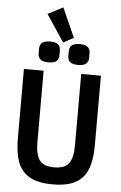

<svg xmlns="http://www.w3.org/2000/svg" viewBox="-69 -1154 762 1212"><g transform="rotate(5 312.0 -547.5)"><path d="M193 -698V-245Q193 -168 218.5 -132Q244 -96 312 -96Q380 -96 405.5 -132Q431 -168 431 -245V-698H556V-263Q556 -191 543.5 -139Q531 -87 502 -53.5Q473 -20 426.5 -4Q380 12 312 12Q244 12 197.5 -4Q151 -20 122 -53.5Q93 -87 80.5 -139Q68 -191 68 -263V-698ZM186 -1057 282 -1107 365 -921 300 -886ZM218 -753Q182 -753 167 -766.5Q152 -780 152 -805V-833Q152 -858 167 -871.5Q182 -885 218 -885Q254 -885 269 -871.5Q284 -858 284 -833V-805Q284 -780 269 -766.5Q254 -753 218 -753ZM406 -753Q370 -753 355 -766.5Q340 -780 340 -805V-833Q340 -858 355 -871.5Q370 -885 406 -885Q442 -885 457 -871.5Q472 -858 472 -833V-805Q472 -780 457 -766.5Q442 -753 406 -753Z"/></g></svg>

Font: IBM Plex Sans Cond SmBld
Style: Regular
Weight: 600
Width: 3
Designer: Mike Abbink, Paul van der Laan, Pieter van Rosmalen
Foundry: Bold Monday
Version: Version 1.3